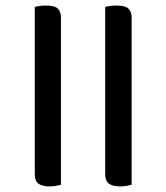

<svg xmlns="http://www.w3.org/2000/svg" viewBox="-20 -643 598 690"><path d="M199 21Q192 23 181 25Q170 27 159 27Q131 27 118 17Q105 7 105 -16V-618Q122 -623 145 -623Q177 -623 188 -612Q199 -601 199 -581ZM358 -618Q375 -623 399 -623Q430 -623 441.5 -612Q453 -601 453 -581V21Q445 23 434.5 25Q424 27 413 27Q385 27 371.5 17Q358 7 358 -16Z"/></svg>

Font: Baloo Bhai 2 Medium
Style: Regular
Weight: 500
Designer: Supriya Tembe, Noopur Datye and Ek Type
Foundry: Ek Type
Version: Version 1.640;PS 1.000;hotconv 16.6.51;makeotf.lib2.5.65220;